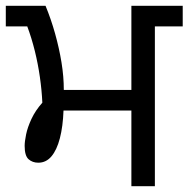

<svg xmlns="http://www.w3.org/2000/svg" viewBox="-27 -642 650 662"><path d="M426 0V-261H192Q190 -206 179.5 -165.5Q169 -125 150.5 -103Q132 -81 105 -81Q85 -81 71.5 -93Q58 -105 58 -139Q58 -154 63 -178.5Q68 -203 81.5 -232Q95 -261 119 -288Q117 -331 110.5 -376.5Q104 -422 93 -466.5Q82 -511 67 -551H-7V-622H130Q149 -576 163 -526Q177 -476 185 -427Q193 -378 193 -332H426V-622H603V-551H507V0Z"/></svg>

Font: lgurmukhi85
Style: Book
Weight: 400
Designer: Jelle Bosma - Monotype Design Team
Foundry: Monotype Imaging Inc.
Version: Version 2.003